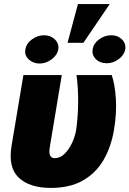

<svg xmlns="http://www.w3.org/2000/svg" viewBox="-20 -915 637 945"><path d="M95.2 -545.5H284.1L225.9 -196Q219.8 -160.9 227.1 -148.6Q234.4 -136.4 248.6 -136.4Q276.3 -136.4 298.5 -158.6Q320.7 -180.8 335.4 -213.2Q350.1 -245.7 355.1 -277Q364.3 -345.2 364.7 -415Q365.1 -484.7 356.5 -545.5H529.8Q545.5 -500.7 550.2 -429.9Q555 -359 541.2 -277Q527.3 -192.5 489.7 -127.8Q452.1 -63.2 388 -26.6Q323.9 9.9 230.1 9.9Q126.4 9.9 72.8 -40Q19.2 -89.8 36.9 -197.4ZM312.5 -704.5 363.6 -894.9H519.9L390.6 -704.5ZM105.1 -671.9Q109 -700.6 137.1 -721.1Q165.1 -741.5 197.4 -741.5Q229 -741.5 250 -721.1Q271 -700.6 267 -671.9Q261.4 -643.1 233.8 -622.7Q206.3 -602.3 174.7 -602.3Q143.5 -602.3 121.4 -622.7Q99.4 -643.1 105.1 -671.9ZM436.1 -671.9Q440 -700.6 467.5 -721.1Q495 -741.5 528.4 -741.5Q558.9 -741.5 579.7 -721.6Q600.5 -701.7 596.6 -671.9Q590.9 -643.1 563.6 -623.4Q536.2 -603.7 505.7 -603.7Q472.3 -603.7 451.9 -623.9Q431.5 -644.2 436.1 -671.9Z"/></svg>

Font: Inter UI Black
Style: Italic
Weight: 900
Italic angle: -9.39999°
Designer: Rasmus Andersson
Foundry: rsms
Version: 3.2;8d6f07862